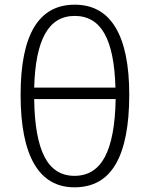

<svg xmlns="http://www.w3.org/2000/svg" viewBox="-20 -790 640 820"><path d="M68 -385Q68 -770 299 -770Q415 -770 473.5 -672.5Q532 -575 532 -386Q532 -189 474.5 -89.5Q417 10 298 10Q184 10 126 -90Q68 -190 68 -385ZM473 -416Q469 -570 426.5 -646Q384 -722 299 -722Q215 -722 172.5 -645.5Q130 -569 126 -416ZM474 -367H126Q128 -202 170 -120.5Q212 -39 298 -39Q385 -39 428 -120Q471 -201 474 -367Z"/></svg>

Font: Noto Sans Mono UI Light
Style: Regular
Weight: 300
Monospace: yes
Designer: Monotype Design team
Foundry: Monotype Imaging Inc.
Version: Version 1.000